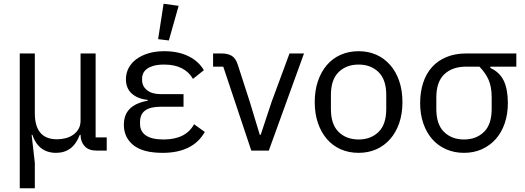

<svg xmlns="http://www.w3.org/2000/svg" viewBox="-20 -800 2788 1020"><path d="M85 200V-516H165V-199Q165 -60 283 -60Q307 -60 329.5 -66Q352 -72 369.5 -84.5Q387 -97 397.5 -115.5Q408 -134 408 -160V-516H488V-70H547V0H493Q451 0 429.5 -23.5Q408 -47 408 -84H404Q368 12 278 12Q230 12 198 -13.5Q166 -39 152 -84H148L165 65V200Z M1068 -99Q1005 12 844 12Q739 12 688.5 -29Q638 -70 638 -137Q638 -191 670 -222.5Q702 -254 765 -265V-269Q711 -275 680 -303Q649 -331 649 -379Q649 -411 663 -438Q677 -465 703.5 -485Q730 -505 767.5 -516.5Q805 -528 853 -528Q928 -528 982 -501Q1036 -474 1063 -427L1005 -381Q985 -417 946.5 -437Q908 -457 852 -457Q820 -457 798 -451Q776 -445 762 -435Q748 -425 741.5 -412Q735 -399 735 -386V-374Q735 -342 761 -321Q787 -300 833 -300H955V-233H833Q724 -233 724 -153V-141Q724 -102 755 -80.5Q786 -59 849 -59Q967 -59 1011 -140ZM877 -585 820 -592 849 -780 929 -769Z M1315 0 1166 -446H1112V-516H1157Q1190 -516 1211 -503.5Q1232 -491 1243 -457L1307 -259L1360 -84H1365L1423 -259L1518 -516H1595L1408 0Z M1885 12Q1833 12 1790 -7Q1747 -26 1716.5 -61.5Q1686 -97 1669 -146.5Q1652 -196 1652 -258Q1652 -319 1669 -369Q1686 -419 1716.5 -454.5Q1747 -490 1790 -509Q1833 -528 1885 -528Q1937 -528 1979.5 -509Q2022 -490 2053 -454.5Q2084 -419 2101 -369Q2118 -319 2118 -258Q2118 -196 2101 -146.5Q2084 -97 2053 -61.5Q2022 -26 1979.5 -7Q1937 12 1885 12ZM1885 -59Q1950 -59 1991 -99Q2032 -139 2032 -221V-295Q2032 -377 1991 -417Q1950 -457 1885 -457Q1820 -457 1779 -417Q1738 -377 1738 -295V-221Q1738 -139 1779 -99Q1820 -59 1885 -59Z M2585 -446V-439Q2635 -416 2656.5 -370.5Q2678 -325 2678 -252Q2678 -193 2661 -144Q2644 -95 2613 -60.5Q2582 -26 2539.5 -7Q2497 12 2445 12Q2393 12 2350 -7Q2307 -26 2276.5 -60.5Q2246 -95 2229 -144Q2212 -193 2212 -252Q2212 -311 2228 -360Q2244 -409 2275 -443.5Q2306 -478 2352 -497Q2398 -516 2457 -516H2723V-446ZM2457 -446Q2383 -446 2340.5 -405.5Q2298 -365 2298 -283V-221Q2298 -139 2339 -99Q2380 -59 2445 -59Q2510 -59 2551 -99Q2592 -139 2592 -221V-283Q2592 -338 2576 -375Q2560 -412 2527 -446Z"/></svg>

Font: IBM Plex Sans
Style: Regular
Weight: 400
Designer: Mike Abbink, Paul van der Laan, Pieter van Rosmalen
Foundry: Bold Monday
Version: Version 3.005